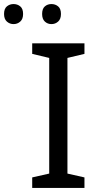

<svg xmlns="http://www.w3.org/2000/svg" viewBox="-119 -928 478 948"><path d="M298 0H40V-52L124 -71V-642L40 -662V-714H298V-662L214 -642V-71L298 -52ZM-52 -809Q-71 -809 -85 -821.5Q-99 -834 -99 -859Q-99 -885 -85 -896.5Q-71 -908 -52 -908Q-33 -908 -19 -896.5Q-5 -885 -5 -859Q-5 -834 -19 -821.5Q-33 -809 -52 -809ZM135 -809Q116 -809 102.5 -821.5Q89 -834 89 -859Q89 -885 102.5 -896.5Q116 -908 135 -908Q154 -908 168 -896.5Q182 -885 182 -859Q182 -834 168 -821.5Q154 -809 135 -809Z"/></svg>

Font: Noto Sans Coptic
Style: Regular
Weight: 400
Designer: Monotype Design Team, Denis Moyogo Jacquerye
Foundry: Monotype Imaging Inc.
Version: Version 2.002; ttfautohint (v1.8.4.7-5d5b)